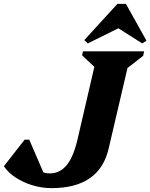

<svg xmlns="http://www.w3.org/2000/svg" viewBox="-36 -955 776 991"><path d="M230 16Q180 16 132 1.5Q84 -13 45 -38.5Q6 -64 -16 -97L91 -234H115L188 -65Q203 -60 221 -60Q273 -60 308 -102.5Q343 -145 364 -235L451 -610L388 -669L392 -690H708L703 -667L622 -604L525 -189Q478 16 230 16ZM417 -731 399 -748 570 -935H614L720 -745L698 -731L575 -809Z"/></svg>

Font: Platypi
Style: Bold Italic
Weight: 700
Italic angle: -13°
Designer: David Sargent
Foundry: Bolt Cutter Type
Version: Version 1.200; ttfautohint (v1.8.4.7-5d5b)